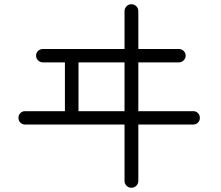

<svg xmlns="http://www.w3.org/2000/svg" viewBox="-20 -827 1040 905"><path d="M599 58Q586 58 576.5 48.5Q567 39 567 26V-240H98Q85 -240 76 -249Q67 -258 67 -271Q67 -285 76 -294Q85 -303 98 -303H286V-533H182Q169 -533 159.5 -542.5Q150 -552 150 -565Q150 -578 159.5 -587Q169 -596 182 -596H567V-774Q567 -788 576.5 -797.5Q586 -807 599 -807Q613 -807 622.5 -797.5Q632 -788 632 -774V-596H823Q836 -596 845.5 -587Q855 -578 855 -565Q855 -552 845.5 -542.5Q836 -533 823 -533H632V-303H891Q904 -303 913 -294Q922 -285 922 -271Q922 -258 913 -249Q904 -240 891 -240H632V26Q632 39 622.5 48.5Q613 58 599 58ZM350 -303H567V-533H350Z"/></svg>

Font: Zen Maru Gothic
Style: Regular
Weight: 400
Designer: Yoshimichi Ohira
Foundry: Positype
Version: Version 1.002